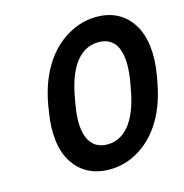

<svg xmlns="http://www.w3.org/2000/svg" viewBox="-108 -821 891 930"><g transform="rotate(-15 338.0 -355.5)"><path d="M661 -339 667 -371C686 -481 673 -568 636 -627C602 -681 545 -721 457 -721C417 -721 378 -712 342 -696C231 -646 151 -534 122 -371L117 -339C98 -230 111 -142 148 -84C182 -30 241 10 329 10C369 10 407 2 443 -14C554 -64 632 -175 661 -339ZM350 -110C328 -110 309 -115 293 -125C241 -159 232 -239 250 -339L256 -372C278 -498 332 -600 435 -600C538 -600 556 -498 534 -372L528 -339C506 -214 453 -110 350 -110Z"/></g></svg>

Font: Asimov
Style: NarIt
Weight: 500
Designer: Google
Version: Version 2.000980; 2014